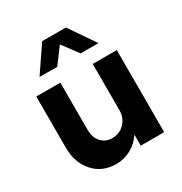

<svg xmlns="http://www.w3.org/2000/svg" viewBox="-179 -886 981 1037"><g transform="rotate(-30 311.0 -367.5)"><path d="M248 20Q162 20 108.5 -39.5Q55 -99 55 -192V-512H205V-218Q205 -171 230.5 -141.5Q256 -112 300 -112Q345 -112 376 -144Q407 -176 407 -224V-512H557V0H411V-69Q384 -27 341 -3.5Q298 20 248 20ZM233 -594 123 -595 232 -755H380L490 -594H379L306 -692Z"/></g></svg>

Font: Metropolitano
Style: Bold
Weight: 700
Designer: Fonts by Alex Slobzheninov & Chris M. Simpson / Changes by Cristiano Sobral
Foundry: Fonts by Alex Slobzheninov & Chris M. Simpson / Changes by Cristiano Sobral
Version: Version 1.00;August 30, 2020;FontCreator 13.0.0.2681 64-bit